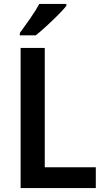

<svg xmlns="http://www.w3.org/2000/svg" viewBox="-20 -958 533 978"><path d="M85 0V-714H208V-106H468V0ZM318 -928Q303 -909 275 -881Q247 -853 216.5 -825Q186 -797 162 -778H81V-790Q105 -823 133.5 -863.5Q162 -904 180 -938H318Z"/></svg>

Font: Noto Sans Malayalam SemiCondensed SemiBold
Style: Regular
Weight: 600
Width: 4
Designer: Jelle Bosma - Monotype Design Team
Foundry: Monotype Imaging Inc.
Version: Version 2.104; ttfautohint (v1.8.4.7-5d5b)